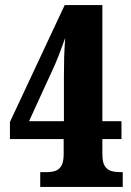

<svg xmlns="http://www.w3.org/2000/svg" viewBox="-20 -734 515 754"><path d="M138 -58H162Q181 -58 196 -62.5Q211 -67 220.5 -82Q230 -97 230 -128V-188H19V-255L234 -714H382V-258H457V-188H382V-128Q382 -97 391.5 -82Q401 -67 417 -62.5Q433 -58 451 -58H462V0H138ZM231 -258V-435Q231 -479 232 -510.5Q233 -542 236 -585Q223 -548 211 -517Q199 -486 182 -450L94 -258Z"/></svg>

Font: Noto Serif Sinhala ExtraCondensed Black
Style: Regular
Weight: 900
Width: 2
Designer: Jelle Bosma - Monotype Design Team
Foundry: Monotype Imaging Inc.
Version: Version 2.007; ttfautohint (v1.8.4.7-5d5b)